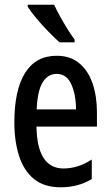

<svg xmlns="http://www.w3.org/2000/svg" viewBox="-20 -786 470 816"><path d="M221 -549Q278 -549 316 -518Q354 -487 373 -432.5Q392 -378 392 -309V-248H135Q138 -70 250 -70Q280 -70 309.5 -79Q339 -88 370 -108V-25Q312 10 238 10Q167 10 124 -25.5Q81 -61 61 -123.5Q41 -186 41 -266Q41 -403 86.5 -476Q132 -549 221 -549ZM221 -472Q183 -472 161 -435.5Q139 -399 136 -321H303Q303 -384 283 -428Q263 -472 221 -472ZM210 -766Q220 -744 235.5 -716Q251 -688 267.5 -661.5Q284 -635 297 -618V-606H233Q214 -623 187 -650.5Q160 -678 135.5 -707Q111 -736 98 -757V-766Z"/></svg>

Font: Noto Sans Ethiopic ExtraCondensed Medium
Style: Regular
Weight: 500
Width: 2
Designer: Monotype Design Team
Foundry: Monotype Imaging Inc.
Version: Version 2.102; ttfautohint (v1.8.4.7-5d5b)